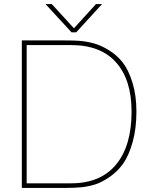

<svg xmlns="http://www.w3.org/2000/svg" viewBox="-20 -930 745 950"><path d="M296 -730Q346 -730 372 -728Q409 -725 444 -715.5Q479 -706 519 -681.5Q559 -657 587.5 -620.5Q616 -584 635.5 -521Q655 -458 655 -378Q655 -293 636 -226Q617 -159 589 -120Q561 -81 522.5 -54.5Q484 -28 452.5 -18Q421 -8 388 -4Q352 0 296 0H88V-730ZM112 -23H332Q477 -23 554 -115.5Q631 -208 631 -378Q631 -535 554.5 -621Q478 -707 332 -707H112ZM205 -910H236L346 -790L455 -910H485L357 -770H334Z"/></svg>

Font: Nacelle Thin
Style: Regular
Weight: 100
Designer: Sora Sagano
Foundry: Sora Sagano
Version: Version 1.000;FEAKit 1.0